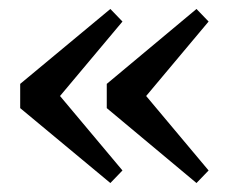

<svg xmlns="http://www.w3.org/2000/svg" viewBox="-20 -446 515 428"><path d="M226 -38 25 -205V-259L226 -426L253 -398L92 -206V-258L253 -66ZM418 -38 218 -205V-259L418 -426L445 -398L284 -206V-258L445 -66Z"/></svg>

Font: Lisu Bosa
Style: Bold
Weight: 700
Designer: David Morse, Annie Olsen, Victor Gaultney, Frank Grießhammer (Latin)
Foundry: SIL International
Version: Version 2.000